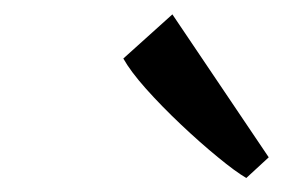

<svg xmlns="http://www.w3.org/2000/svg" viewBox="-20 -884 435 274"><path d="M331.5 -630Q316 -639 290.8 -659.8Q265.5 -680.5 238 -706.5Q210.5 -732.5 188.2 -757.5Q166 -782.5 156 -800.5L226 -863.5L363.5 -659.5Z"/></svg>

Font: Merriweather
Style: Italic
Weight: 400
Italic angle: -7.8°
Designer: Eben Sorkin
Foundry: Eben Sorkin
Version: Version 2.100